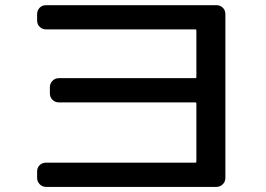

<svg xmlns="http://www.w3.org/2000/svg" viewBox="-20 -735 1040 750"><path d="M160.2 -4.9Q145.5 -4.9 135.3 -15.1Q125 -25.4 125 -40V-65.4Q125 -80.1 134.8 -89.8Q144.5 -99.6 160.2 -99.6H743.2Q747.1 -99.6 747.1 -105.5V-330.1Q747.1 -335 743.2 -335H210Q195.3 -335 185.1 -345.2Q174.8 -355.5 174.8 -370.1V-394.5Q174.8 -409.2 185.1 -419.4Q195.3 -429.7 210 -429.7H743.2Q747.1 -429.7 747.1 -434.6V-615.2Q747.1 -620.1 743.2 -620.1H160.2Q145.5 -620.1 135.3 -629.9Q125 -639.6 125 -655.3V-679.7Q125 -694.3 134.8 -704.6Q144.5 -714.8 160.2 -714.8H825.2Q839.8 -714.8 850.1 -705.1Q860.4 -695.3 860.4 -679.7V-40Q860.4 -25.4 850.1 -15.1Q839.8 -4.9 825.2 -4.9Z"/></svg>

Font: Rounded-L Mgen+ 1m medium
Style: Regular
Weight: 500
Designer: [Source Han Sans]
Ryoko NISHIZUKA  (kana & ideographs); Paul D. Hunt (Latin, Greek & Cyrillic); Wenlong ZHANG  (bopomofo
Version: Version 1.059.20150602